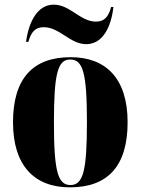

<svg xmlns="http://www.w3.org/2000/svg" viewBox="-20 -796 605 826"><path d="M351 -606C421 -606 458 -678 468 -766H458C447 -725 430 -703 393 -703C325 -703 282 -776 211 -776C142 -776 104 -704 92 -616H102C114 -658 131 -679 168 -679C237 -679 281 -606 351 -606ZM281 10C444 10 529 -82 529 -270C529 -458 436 -550 284 -550C121 -550 36 -458 36 -270C36 -82 129 10 281 10ZM283 0C229 0 212 -58 212 -270C212 -482 229 -540 282 -540C337 -540 354 -482 354 -270C354 -58 337 0 283 0Z"/></svg>

Font: Noto Serif Display Condensed Black
Style: Regular
Weight: 900
Width: 3
Designer: Monotype Design Team
Foundry: Monotype Imaging Inc.
Version: Version 2.009